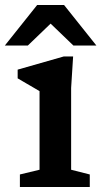

<svg xmlns="http://www.w3.org/2000/svg" viewBox="-32 -752 416 772"><path d="M262 -525 254 -398.5V-69.5L329 -50.5V0H48V-50.5L127 -69.5V-385.5Q121.5 -389 106.2 -397.8Q91 -406.5 72.8 -417.2Q54.5 -428 39 -437V-472L224.5 -525ZM-12.5 -569 117.5 -732H225.5L355.5 -569H263L171.5 -657L80 -569Z"/></svg>

Font: Newsreader Caption Medium
Style: Regular
Weight: 500
Designer: Hugues Gentile
Foundry: Production Type
Version: Version 1.001